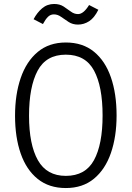

<svg xmlns="http://www.w3.org/2000/svg" viewBox="-20 -926 655 956"><path d="M560.5 -351.3Q560.5 -246.2 532.3 -164.4Q504.1 -82.6 447.9 -36.2Q391.8 10.3 307.7 10.3Q224.1 10.3 167.7 -35.1Q111.3 -80.5 83.1 -161.5Q54.9 -242.6 54.9 -349.7Q54.9 -455.4 83.1 -537.7Q111.3 -620 167.7 -667.2Q224.1 -714.4 307.7 -714.4Q391.8 -714.4 447.9 -668.5Q504.1 -622.6 532.3 -540.8Q560.5 -459 560.5 -351.3ZM490.8 -351.3Q490.8 -495.4 448.2 -574.6Q405.6 -653.8 307.7 -653.8Q209.7 -653.8 167.2 -573.8Q124.6 -493.8 124.6 -349.7Q124.6 -206.2 168.7 -128.2Q212.8 -50.3 307.7 -50.3Q405.1 -50.3 447.9 -128.5Q490.8 -206.7 490.8 -351.3ZM368.2 -803.6Q342.1 -803.6 322.3 -816.2Q302.6 -828.7 285.1 -841.5Q267.7 -854.4 248.2 -854.4Q231.3 -854.4 218.7 -842.1Q206.2 -829.7 193.8 -806.2L147.2 -830.3Q164.1 -862.6 189.5 -884.4Q214.9 -906.2 249.7 -906.2Q277.4 -906.2 296.7 -893.6Q315.9 -881 332.6 -868.5Q349.2 -855.9 368.7 -855.9Q395.9 -855.9 423.6 -901L469.7 -877.4Q449.7 -836.9 423.8 -820.3Q397.9 -803.6 368.2 -803.6Z"/></svg>

Font: Fira Code Light
Style: Regular
Weight: 300
Monospace: yes
Designer: Carrois Corporate, Edenspiekermann AG, Nikita Prokopov
Foundry: Carrois Corporate, Edenspiekermann AG, Nikita Prokopov
Version: Version 6.000; ttfautohint (v1.8.2) -l 8 -r 50 -G 200 -x 14 